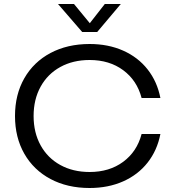

<svg xmlns="http://www.w3.org/2000/svg" viewBox="-20 -930 878 960"><path d="M55 -350Q55 -457 101.5 -538.5Q148 -620 232.5 -665Q317 -710 428 -710Q521 -710 595.5 -677Q670 -644 718 -583Q766 -522 782 -440H688Q665 -528 596 -579Q527 -630 428 -630Q345 -630 281.5 -595Q218 -560 183 -496.5Q148 -433 148 -350Q148 -267 183 -203.5Q218 -140 281.5 -105Q345 -70 428 -70Q527 -70 596 -121Q665 -172 688 -260H782Q766 -178 718 -117Q670 -56 595.5 -23Q521 10 428 10Q317 10 232.5 -35Q148 -80 101.5 -161.5Q55 -243 55 -350ZM391 -770 270 -910H350L429 -814L504 -910H584L466 -770Z"/></svg>

Font: Goli
Style: Regular
Weight: 400
Designer: jaikishan Patel
Foundry: MagicType
Version: Version 1.000